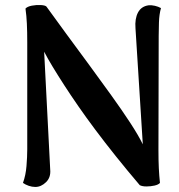

<svg xmlns="http://www.w3.org/2000/svg" viewBox="-20 -727 711 761"><path d="M120 14Q107 14 94 9.5Q81 5 71 -2Q82 -32 85 -69Q88 -106 88 -135V-559Q88 -601 86.5 -633Q85 -665 81 -693Q88 -701 106 -704.5Q124 -708 141.5 -707Q159 -706 164 -701Q199 -652 243 -592.5Q287 -533 332.5 -471Q378 -409 420.5 -350Q463 -291 496 -240.5Q529 -190 546 -155L517 -615Q514 -653 527 -677.5Q540 -702 569 -706Q581 -707 594 -704Q607 -701 618 -695Q611 -670 610 -638Q609 -606 609 -585L608 -132Q608 -90 609.5 -60Q611 -30 614 -2Q608 5 592.5 8.5Q577 12 560.5 12Q544 12 534 7Q483 -53 439 -108Q395 -163 358 -212.5Q321 -262 290.5 -306Q260 -350 234.5 -389.5Q209 -429 189 -462Q169 -495 155 -522L179 -55Q182 -24 162.5 -5Q143 14 120 14Z"/></svg>

Font: Arima SemiBold
Style: Regular
Weight: 600
Designer: Joana Correia and Natanael Gama
Foundry: NDISCOVER
Version: Version 1.101;gftools[0.9.23]